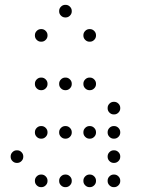

<svg xmlns="http://www.w3.org/2000/svg" viewBox="-20 -796 640 792"><path d="M249 -776Q239 -776 231.5 -768.5Q224 -761 224 -751V-749Q224 -739 231.5 -731.5Q239 -724 249 -724H251Q261 -724 268.5 -731.5Q276 -739 276 -749V-751Q276 -761 268.5 -768.5Q261 -776 251 -776ZM149 -676Q139 -676 131.5 -668.5Q124 -661 124 -651V-649Q124 -639 131.5 -631.5Q139 -624 149 -624H151Q161 -624 168.5 -631.5Q176 -639 176 -649V-651Q176 -661 168.5 -668.5Q161 -676 151 -676ZM349 -676Q339 -676 331.5 -668.5Q324 -661 324 -651V-649Q324 -639 331.5 -631.5Q339 -624 349 -624H351Q361 -624 368.5 -631.5Q376 -639 376 -649V-651Q376 -661 368.5 -668.5Q361 -676 351 -676ZM149 -476Q139 -476 131.5 -468.5Q124 -461 124 -451V-449Q124 -439 131.5 -431.5Q139 -424 149 -424H151Q161 -424 168.5 -431.5Q176 -439 176 -449V-451Q176 -461 168.5 -468.5Q161 -476 151 -476ZM249 -476Q239 -476 231.5 -468.5Q224 -461 224 -451V-449Q224 -439 231.5 -431.5Q239 -424 249 -424H251Q261 -424 268.5 -431.5Q276 -439 276 -449V-451Q276 -461 268.5 -468.5Q261 -476 251 -476ZM349 -476Q339 -476 331.5 -468.5Q324 -461 324 -451V-449Q324 -439 331.5 -431.5Q339 -424 349 -424H351Q361 -424 368.5 -431.5Q376 -439 376 -449V-451Q376 -461 368.5 -468.5Q361 -476 351 -476ZM449 -376Q439 -376 431.5 -368.5Q424 -361 424 -351V-349Q424 -339 431.5 -331.5Q439 -324 449 -324H451Q461 -324 468.5 -331.5Q476 -339 476 -349V-351Q476 -361 468.5 -368.5Q461 -376 451 -376ZM149 -276Q139 -276 131.5 -268.5Q124 -261 124 -251V-249Q124 -239 131.5 -231.5Q139 -224 149 -224H151Q161 -224 168.5 -231.5Q176 -239 176 -249V-251Q176 -261 168.5 -268.5Q161 -276 151 -276ZM249 -276Q239 -276 231.5 -268.5Q224 -261 224 -251V-249Q224 -239 231.5 -231.5Q239 -224 249 -224H251Q261 -224 268.5 -231.5Q276 -239 276 -249V-251Q276 -261 268.5 -268.5Q261 -276 251 -276ZM349 -276Q339 -276 331.5 -268.5Q324 -261 324 -251V-249Q324 -239 331.5 -231.5Q339 -224 349 -224H351Q361 -224 368.5 -231.5Q376 -239 376 -249V-251Q376 -261 368.5 -268.5Q361 -276 351 -276ZM449 -276Q439 -276 431.5 -268.5Q424 -261 424 -251V-249Q424 -239 431.5 -231.5Q439 -224 449 -224H451Q461 -224 468.5 -231.5Q476 -239 476 -249V-251Q476 -261 468.5 -268.5Q461 -276 451 -276ZM49 -176Q39 -176 31.5 -168.5Q24 -161 24 -151V-149Q24 -139 31.5 -131.5Q39 -124 49 -124H51Q61 -124 68.5 -131.5Q76 -139 76 -149V-151Q76 -161 68.5 -168.5Q61 -176 51 -176ZM449 -176Q439 -176 431.5 -168.5Q424 -161 424 -151V-149Q424 -139 431.5 -131.5Q439 -124 449 -124H451Q461 -124 468.5 -131.5Q476 -139 476 -149V-151Q476 -161 468.5 -168.5Q461 -176 451 -176ZM149 -76Q139 -76 131.5 -68.5Q124 -61 124 -51V-49Q124 -39 131.5 -31.5Q139 -24 149 -24H151Q161 -24 168.5 -31.5Q176 -39 176 -49V-51Q176 -61 168.5 -68.5Q161 -76 151 -76ZM249 -76Q239 -76 231.5 -68.5Q224 -61 224 -51V-49Q224 -39 231.5 -31.5Q239 -24 249 -24H251Q261 -24 268.5 -31.5Q276 -39 276 -49V-51Q276 -61 268.5 -68.5Q261 -76 251 -76ZM349 -76Q339 -76 331.5 -68.5Q324 -61 324 -51V-49Q324 -39 331.5 -31.5Q339 -24 349 -24H351Q361 -24 368.5 -31.5Q376 -39 376 -49V-51Q376 -61 368.5 -68.5Q361 -76 351 -76ZM449 -76Q439 -76 431.5 -68.5Q424 -61 424 -51V-49Q424 -39 431.5 -31.5Q439 -24 449 -24H451Q461 -24 468.5 -31.5Q476 -39 476 -49V-51Q476 -61 468.5 -68.5Q461 -76 451 -76Z"/></svg>

Font: Doto Rounded
Style: Regular
Weight: 400
Monospace: yes
Version: Version 1.000